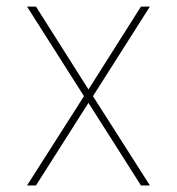

<svg xmlns="http://www.w3.org/2000/svg" viewBox="-20 -566 540 586"><path d="M89.8 -545.9 250 -293 410.2 -545.9H437.5L263.7 -272.5L437.5 0H410.2L250 -252L89.8 0H62.5L236.3 -272.5L62.5 -545.9Z"/></svg>

Font: Inter Tight Thin
Style: Regular
Weight: 250
Designer: Rasmus Andersson
Foundry: rsms
Version: Version 3.004